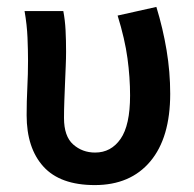

<svg xmlns="http://www.w3.org/2000/svg" viewBox="-20 -523 561 555"><path d="M254 12Q154 12 105.5 -41.5Q57 -95 57 -190Q57 -230 59 -269.5Q61 -309 61 -348Q61 -377 59.5 -414Q58 -451 51 -491H163Q168 -465 169.5 -436Q171 -407 171 -373Q171 -355 170 -332Q169 -309 168 -283.5Q167 -258 166 -232Q165 -206 165 -182Q165 -129 191.5 -105.5Q218 -82 255 -82Q301 -82 328.5 -121.5Q356 -161 356 -247Q356 -299 348.5 -354.5Q341 -410 320 -478L432 -503Q451 -441 461.5 -378Q472 -315 472 -252Q472 -125 414.5 -56.5Q357 12 254 12Z"/></svg>

Font: CV Source Sans Light
Style: Bold
Weight: 600
Designer: Paul D. Hunt
Foundry: Adobe Systems Incorporated
Version: Version 3.001